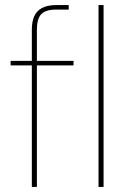

<svg xmlns="http://www.w3.org/2000/svg" viewBox="-20 -740 500 760"><path d="M106 0V-623Q106 -653 115 -674.5Q124 -696 145.5 -708Q167 -720 204 -720H252V-702H201Q161 -702 143.5 -684Q126 -666 126 -622V0ZM22 -481V-499H271V-481ZM370 0V-720H390V0Z"/></svg>

Font: DM Sans 20pt Thin
Style: Regular
Weight: 250
Version: Version 4.004;gftools[0.9.30]